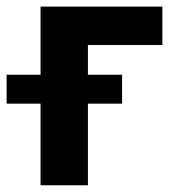

<svg xmlns="http://www.w3.org/2000/svg" viewBox="-64 -550 531 570"><path d="M418 -416.3H197V0H56.4V-530.4H418ZM-44.4 -328.1H298.4V-242.3H-44.4Z"/></svg>

Font: Pretendard Variable
Style: Regular
Weight: 400
Designer: Base glyphs from Inter by Rasmus Andersson; Hangul glyphs from Noto Sans CJK(Source Han Sans) by Jang Soo-young and Kang
Foundry: Kil Hyung-jin
Version: Version 1.100;FEAKit 1.0